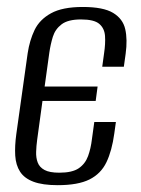

<svg xmlns="http://www.w3.org/2000/svg" viewBox="-20 -523 405 551"><path d="M145.6 8.4Q102.1 8.4 75.9 -1.5Q49.7 -11.4 37.6 -30.3Q25.4 -49.2 23.7 -76.6Q22.1 -103.9 26.8 -138.2L59.4 -370.2Q65 -407.3 79.3 -437.1Q93.7 -466.9 126.4 -484.9Q159.1 -503 217.6 -503Q276.5 -503 304.6 -486Q332.7 -469 339.4 -439.3Q346.2 -409.5 340.6 -368.7L335.4 -331.5H273.4L278.7 -370.2Q282.9 -397.9 281.4 -419.7Q279.9 -441.5 265.1 -454.3Q250.4 -467.2 212.3 -467.2Q175.3 -467.2 156.9 -453.3Q138.5 -439.4 131.7 -417.6Q125 -395.7 121.5 -371.6L108.1 -274.7H260.1L254.6 -233.4H101.9L86.7 -122.2Q84.2 -104 83.7 -87.1Q83.1 -70.2 88.2 -56.7Q93.2 -43.2 107.6 -35.3Q122 -27.4 150.2 -27.4Q187.5 -27.4 206.1 -40.2Q224.7 -53.1 232.7 -75Q240.7 -97 243.8 -123.6L250.6 -172.9H312.6L308 -139.9Q301.3 -90.6 285.5 -57.5Q269.7 -24.5 236.8 -8Q203.9 8.4 145.6 8.4Z"/></svg>

Font: Alumni Sans Thin
Style: Italic
Weight: 100
Italic angle: -8°
Designer: Robert E. Leuschke
Foundry: Robert E. Leuschke
Version: Version 1.016